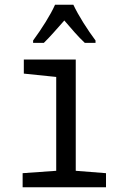

<svg xmlns="http://www.w3.org/2000/svg" viewBox="-20 -786 540 806"><path d="M119 -616V-606H164C188 -629 219 -665 250 -700C280 -665 308 -632 336 -606H381V-616C348 -660 309 -721 288 -766H211C192 -723 155 -665 119 -616ZM75 0H425V-59L298 -69V-536H80V-477L216 -463V-69L75 -59Z"/></svg>

Font: Noto Sans Mono ExtraCondensed
Style: Regular
Weight: 400
Width: 2
Designer: Monotype Design Team
Foundry: Monotype Imaging Inc.
Version: Version 2.014